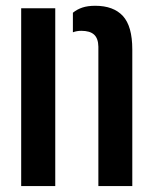

<svg xmlns="http://www.w3.org/2000/svg" viewBox="-20 -628 516 648"><path d="M51.5 0V-600H166.5V0ZM312 0V-470.5Q311.5 -498.5 297.5 -511.2Q283.5 -524 254.5 -524Q247 -524 239.8 -522.8Q232.5 -521.5 226 -519V-585Q240 -596.5 258 -602.5Q276 -608.5 301.5 -608.5Q363 -608.5 394.8 -574Q426.5 -539.5 426.5 -461V0Z"/></svg>

Font: Big Shoulders Stencil Text Thin
Style: Bold
Weight: 700
Version: Version 2.001